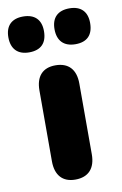

<svg xmlns="http://www.w3.org/2000/svg" viewBox="-118 -786 535 844"><g transform="rotate(-10 149.5 -364.0)"><path d="M253 -577C305 -577 332 -605 332 -658C332 -709 304 -737 253 -737C201 -737 173 -709 173 -658C173 -606 201 -577 253 -577ZM46 -577C99 -577 126 -605 126 -658C126 -709 98 -737 46 -737C-5 -737 -33 -709 -33 -658C-33 -606 -5 -577 46 -577ZM149 9C208 9 239 -26 239 -88V-404C239 -467 207 -501 149 -501C92 -501 61 -467 61 -404V-88C61 -26 92 9 149 9Z"/></g></svg>

Font: Nunito Black
Style: Regular
Weight: 900
Designer: Vernon Adams
Foundry: Vernon Adams
Version: Version 3.602